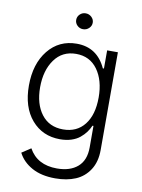

<svg xmlns="http://www.w3.org/2000/svg" viewBox="-101 -798 802 1082"><g transform="rotate(10 300.5 -257.0)"><path d="M334 -652.6Q319.8 -639.2 300.3 -639.2Q280.8 -639.2 267.1 -652.6Q253.4 -666 253.4 -684.6Q253.4 -703.1 267.1 -716.6Q280.8 -730 300.3 -730Q319.8 -730 334 -716.6Q348.1 -703.1 348.1 -684.6Q348.1 -666 334 -652.6ZM291.5 215.8Q211.9 215.8 158 186Q104 156.2 78.6 106.4L130.4 72.3Q178.2 159.2 291.5 159.2Q366.7 159.2 409.9 121.6Q453.1 84 453.1 10.3V-112.8H447.3Q438.5 -92.3 425.5 -74.7Q412.6 -57.1 392.8 -40.8Q373 -24.4 344 -15.1Q314.9 -5.9 279.8 -5.9Q179.7 -5.9 117.4 -78.1Q55.2 -150.4 55.2 -273.9Q55.2 -398.4 117.4 -475.6Q179.7 -552.7 280.8 -552.7Q397.5 -552.7 448.7 -441.4H455.1V-545.4H516.6V14.2Q516.6 81.5 486.8 127.7Q457 173.8 407.5 194.8Q357.9 215.8 291.5 215.8ZM287.1 -63.5Q365.7 -63.5 409.9 -119.9Q454.1 -176.3 454.1 -275.4Q454.1 -373.5 409.9 -434.6Q365.7 -495.6 287.1 -495.6Q208 -495.6 163.6 -433.6Q119.1 -371.6 119.1 -275.4Q119.1 -179.7 163.3 -121.6Q207.5 -63.5 287.1 -63.5Z"/></g></svg>

Font: Interop Light
Style: Regular
Weight: 300
Designer: Rasmus Andersson, Google, Jang Haemin
Foundry: jhaemin
Version: Version 1.007